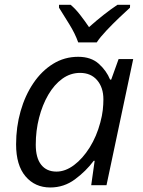

<svg xmlns="http://www.w3.org/2000/svg" viewBox="-20 -786 605 815"><path d="M193.4 9.8Q128.4 9.8 88.4 -37.4Q48.3 -84.5 48.3 -173.3Q48.3 -247.1 67.4 -314Q86.4 -380.9 121.6 -432.9Q156.7 -484.9 205.1 -514.9Q253.4 -544.9 312 -544.9Q366.2 -544.9 399.2 -515.4Q432.1 -485.8 447.3 -448.2H452.1L483.4 -535.2H545.4L432.1 0H367.2L381.8 -103.5H377.9Q344.7 -59.1 298.1 -24.7Q251.5 9.8 193.4 9.8ZM219.7 -57.6Q257.3 -57.6 294.2 -85.2Q331.1 -112.8 360.6 -159.9Q390.1 -207 405.8 -266.1Q413.6 -294.9 416.3 -319.1Q418.9 -343.3 418.9 -364.3Q418.9 -414.6 392.3 -445.6Q365.7 -476.6 319.8 -476.6Q278.8 -476.6 244.4 -451.7Q210 -426.8 184.8 -383.5Q159.7 -340.3 145.8 -285.9Q131.8 -231.4 131.8 -171.9Q131.8 -115.7 154.8 -86.7Q177.7 -57.6 219.7 -57.6ZM312 -606Q298.8 -643.6 273.9 -683.6Q249 -723.6 230.5 -753.4V-765.6H279.8Q299.8 -749 319.6 -723.6Q339.4 -698.2 357.9 -670.9Q421.4 -727.5 478.5 -765.6H532.2L531.7 -753.4Q514.2 -737.8 486.6 -711.4Q459 -685.1 432.1 -656.7Q405.3 -628.4 390.6 -606Z"/></svg>

Font: Open Sans
Style: Italic
Weight: 400
Italic angle: -12°
Designer: Monotype Design Team
Foundry: Monotype Imaging Inc.
Version: Version 3.000; ttfautohint (v1.8.4)